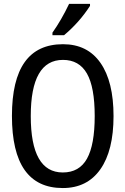

<svg xmlns="http://www.w3.org/2000/svg" viewBox="-20 -951 640 981"><path d="M300.8 9.8Q41 9.8 41 -358.9Q41 -725.1 301.8 -725.1Q426.8 -725.1 493.4 -629.6Q560.1 -534.2 560.1 -357.9Q560.1 -181.6 492.7 -85.9Q425.3 9.8 300.8 9.8ZM300.8 -69.8Q385.3 -69.8 424.6 -140.6Q463.9 -211.4 463.9 -357.9Q463.9 -505.9 424.1 -575.4Q384.3 -645 301.8 -645Q137.2 -645 137.2 -357.9Q137.2 -69.8 300.8 -69.8ZM248 -784.2Q293.9 -849.1 333 -931.2H439.9V-920.9Q385.3 -836.4 307.1 -771H248Z"/></svg>

Font: Noto Mono
Style: Regular
Weight: 400
Designer: Monotype Design Team
Foundry: Monotype Imaging Inc.
Version: Version 1.00